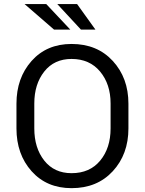

<svg xmlns="http://www.w3.org/2000/svg" viewBox="-20 -944 735 974"><path d="M343 -65.5Q435.5 -65.5 488.2 -129.2Q541 -193 541 -292.5V-419Q541 -517 487.8 -581Q434.5 -645 343 -645Q255 -645 204.5 -581Q154 -517 154 -419V-292.5Q154 -193.5 204.5 -129.5Q255 -65.5 343 -65.5ZM343 10.5Q217 10.5 140.2 -75.5Q63.5 -161.5 63.5 -292.5V-418Q63.5 -548.5 140.2 -634.8Q217 -721 343 -721Q473 -721 552.2 -634.8Q631.5 -548.5 631.5 -418V-292.5Q631.5 -161.5 552.2 -75.5Q473 10.5 343 10.5ZM464 -794H390.5L270.5 -923.5H371ZM336.5 -794H254L104.5 -923.5H214.5Z"/></svg>

Font: Roberto Sans
Style: Regular
Weight: 400
Designer: Google (font) & Cristiano Sobral (main changes)
Version: Version 1.500; ttfautohint (v1.8.4.7-5d5b-dirty)